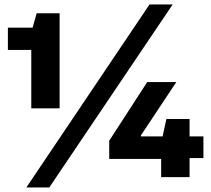

<svg xmlns="http://www.w3.org/2000/svg" viewBox="-20 -788 940 854"><path d="M97.2 45.9 645 -768.1H748L199.2 45.9ZM119.1 -306.2V-565.9H15.1V-665H125L143.1 -729H245.1V-306.2ZM696.8 0V-81.1H465.8V-162.1L634.8 -422.9H764.2L606.9 -186V-181.2H703.1L720.2 -258.8H823.2V-181.2H884.8V-85H823.2V0Z"/></svg>

Font: Hubot Sans Expanded
Style: Bold
Weight: 700
Width: 7
Designer: Deni Anggara
Foundry: GitHub
Version: Version 1.001;gftools[0.9.31]